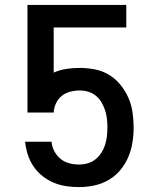

<svg xmlns="http://www.w3.org/2000/svg" viewBox="-20 -755 640 783"><path d="M302 8Q275 8 249 4Q223 0 199 -10Q175 -20 154 -36.5Q133 -53 118 -74.5Q103 -96 94.5 -121Q86 -146 83 -172L82 -177H190L191 -170Q194 -151 204 -134Q214 -117 229 -105.5Q244 -94 263 -89Q282 -84 302 -84Q320 -84 337.5 -89Q355 -94 369 -105Q383 -116 393 -131.5Q403 -147 408.5 -164Q414 -181 416 -199Q418 -217 418 -235Q418 -253 416 -271Q414 -289 408.5 -305.5Q403 -322 394 -337.5Q385 -353 371 -364.5Q357 -376 340 -381Q323 -386 305 -386Q286 -386 266.5 -381Q247 -376 232 -364Q217 -352 208.5 -334Q200 -316 199 -296H92V-735H495V-643H199V-459Q224 -470 251 -474Q278 -478 305 -478Q336 -478 367 -472Q398 -466 424.5 -450Q451 -434 471 -409.5Q491 -385 503.5 -356.5Q516 -328 520.5 -297Q525 -266 525 -235Q525 -204 520 -173Q515 -142 502.5 -113Q490 -84 469.5 -60Q449 -36 422 -20.5Q395 -5 364 1.5Q333 8 302 8Z"/></svg>

Font: Zed Mono Semibold Extended
Style: Regular
Weight: 600
Width: 7
Monospace: yes
Designer: Belleve Invis
Foundry: Belleve Invis
Version: Version 1.0.0; ttfautohint (v1.8.4)